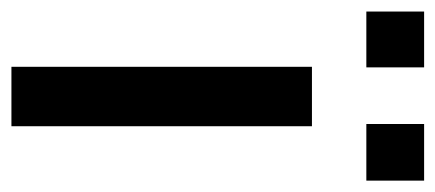

<svg xmlns="http://www.w3.org/2000/svg" viewBox="-263 -529 762 336"><g transform="rotate(90 118.0 -361.0)"><path d="M-29.8 -621.1V-722.2H67.9V-621.1ZM167 -621.1V-722.2H266.1V-621.1ZM66.9 0V-525.9H170.9V0Z"/></g></svg>

Font: Archivo Medium
Style: Regular
Weight: 500
Designer: Hector Gatti
Foundry: Omnibus-Type
Version: Version 2.001